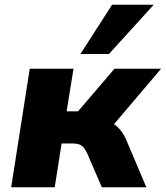

<svg xmlns="http://www.w3.org/2000/svg" viewBox="-20 -787 697 807"><path d="M27 0 105 -498H289L260 -319H308L461 -498H657L437 -239L409 -284Q434 -281 453.5 -269Q473 -257 487.5 -238.5Q502 -220 512 -196L595 0H408L347 -141Q340 -157 332 -166.5Q324 -176 313 -180Q302 -184 287 -184H239L210 0ZM318 -560 451 -767H626L438 -560Z"/></svg>

Font: Nunito Sans 10pt Black
Style: Italic
Weight: 900
Italic angle: -9°
Designer: Vernon Adams
Foundry: Vernon Adams
Version: Version 3.101;gftools[0.9.27]